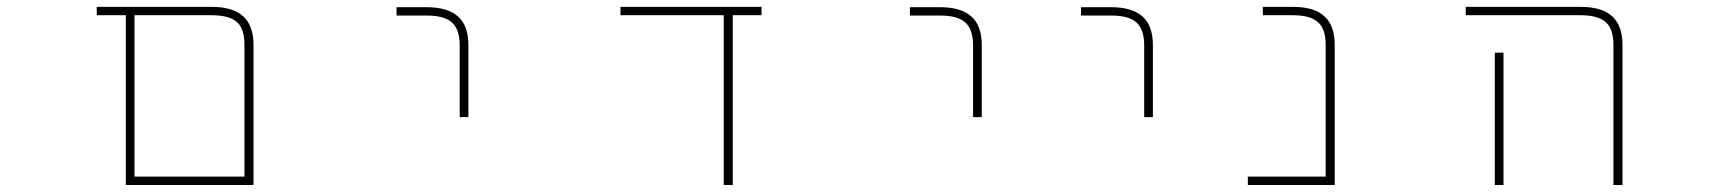

<svg xmlns="http://www.w3.org/2000/svg" viewBox="-20 -564 5040 561"><path d="M347.7 -23.4V-519.5H262.7V-543.9H598.6Q660.2 -543.9 690.4 -516.6Q720.7 -489.3 720.7 -432.6V-23.4ZM373 -47.9H694.3V-432.6Q694.3 -479.5 672.9 -499Q650.4 -519.5 598.6 -519.5H373Z M1323.2 -221.7V-431.6Q1323.2 -478.5 1299.8 -499Q1277.3 -518.6 1226.6 -518.6H1138.7V-543H1226.6Q1288.1 -543 1318.4 -515.6Q1348.6 -489.3 1348.6 -431.6V-221.7Z M2094.7 -23.4V-519.5H1793V-543.9H2205.1V-519.5H2121.1V-23.4Z M2823.2 -221.7V-431.6Q2823.2 -478.5 2799.8 -499Q2777.3 -518.6 2726.6 -518.6H2638.7V-543H2726.6Q2788.1 -543 2818.4 -515.6Q2848.6 -489.3 2848.6 -431.6V-221.7Z M3323.2 -221.7V-431.6Q3323.2 -478.5 3299.8 -499Q3277.3 -518.6 3226.6 -518.6H3138.7V-543H3226.6Q3288.1 -543 3318.4 -515.6Q3348.6 -489.3 3348.6 -431.6V-221.7Z M3626 -23.4V-47.9H3853.5V-432.6Q3853.5 -479.5 3831.1 -499Q3808.6 -519.5 3757.8 -519.5H3669.9V-543.9H3757.8Q3820.3 -543.9 3849.6 -516.6Q3879.9 -489.3 3879.9 -432.6V-23.4Z M4694.3 -23.4V-432.6Q4694.3 -479.5 4671.9 -499Q4649.4 -519.5 4598.6 -519.5H4262.7V-543.9H4598.6Q4660.2 -543.9 4690.4 -516.6Q4720.7 -489.3 4720.7 -432.6V-23.4ZM4347.7 -23.4V-410.2H4373V-23.4Z"/></svg>

Font: Mgen+ 1m thin
Style: Regular
Weight: 100
Designer: [Source Han Sans]
Ryoko NISHIZUKA  (kana & ideographs); Paul D. Hunt (Latin, Greek & Cyrillic); Wenlong ZHANG  (bopomofo
Version: Version 1.059.20150602